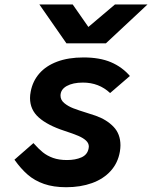

<svg xmlns="http://www.w3.org/2000/svg" viewBox="-20 -812 668 844"><path d="M43.5 -110 127 -183Q149 -158 168.2 -142.5Q187.5 -127 213.2 -117.8Q239 -108.5 274.5 -108.5Q311.5 -108.5 338 -120.2Q364.5 -132 369.5 -159.5L370.5 -167.5Q370.5 -182.5 358.2 -194Q346 -205.5 323.8 -215Q301.5 -224.5 263 -237Q189.5 -261 150.8 -295.2Q112 -329.5 112 -381Q112 -394.5 115 -409.5Q123.5 -455 152.8 -488.8Q182 -522.5 231.2 -541Q280.5 -559.5 347 -559.5Q418.5 -559.5 467.8 -538.5Q517 -517.5 551 -478L464 -403Q415 -449 344.5 -449Q300.5 -449 273.2 -433.8Q246 -418.5 246 -391.5Q246 -372.5 262.5 -358.8Q279 -345 302.2 -336Q325.5 -327 361.5 -316L400 -303.5Q448.5 -286.5 479 -254.8Q509.5 -223 509.5 -173Q509.5 -161.5 507 -145.5Q498.5 -96 466.8 -60.8Q435 -25.5 384.5 -7.2Q334 11 271 11Q215 11 173.5 -3.5Q132 -18 101.8 -44.2Q71.5 -70.5 43.5 -110ZM153 -792.5H299.5L368.5 -693.5L485.5 -792.5H628.5L445.5 -621.5H272Z"/></svg>

Font: JuliaMono ExtraBold
Style: Italic
Weight: 800
Italic angle: -9°
Monospace: yes
Designer: cormullion
Foundry: corm
Version: Version 0.057; ttfautohint (v1.8.4)